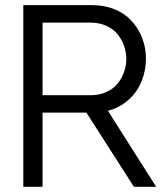

<svg xmlns="http://www.w3.org/2000/svg" viewBox="-20 -720 637 740"><path d="M496.1 0 313 -286.1H144V0H69.8V-700.2H335Q381.3 -700.2 419.4 -685.1Q457.5 -669.9 482.4 -644.5Q507.3 -619.1 522.5 -586.2Q537.6 -553.2 541.3 -517.8Q544.9 -482.4 537.6 -446.5Q530.3 -410.6 512.7 -380.4Q495.1 -350.1 465.1 -326.7Q435.1 -303.2 396 -293L582 0ZM144 -353H329.1Q362.3 -353 389.2 -365Q416 -377 432.4 -396.7Q448.7 -416.5 457.8 -441.7Q466.8 -466.8 466.8 -492.9Q466.8 -519 457.8 -544.2Q448.7 -569.3 432.4 -589.1Q416 -608.9 389.2 -620.8Q362.3 -632.8 329.1 -632.8H144Z"/></svg>

Font: LT Superior
Style: Regular
Weight: 400
Designer: Daniel Lyons
Foundry: LyonsType
Version: Version 1.000